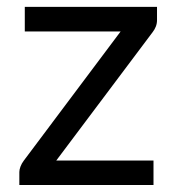

<svg xmlns="http://www.w3.org/2000/svg" viewBox="-20 -526 502 546"><path d="M426.5 -468.5Q426.5 -459 423 -450.2Q419.5 -441.5 414 -434.5L140 -69.5H416.5V0H35V-37Q35 -43.5 38.2 -52.2Q41.5 -61 47.5 -69L323 -436.5H50.5V-506.5H426.5Z"/></svg>

Font: LatoHex
Style: Regular
Weight: 400
Designer: Lukasz Dziedzic
Foundry: tyPoland Lukasz Dziedzic
Version: Version 1.104; Western+Polish opensource